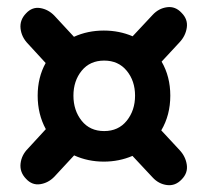

<svg xmlns="http://www.w3.org/2000/svg" viewBox="-20 -620 597 553"><path d="M60.5 -192 112 -248Q88.5 -291 88.5 -344.5Q88.5 -397 111.5 -438.5L60.5 -494Q42 -513 39.2 -537.8Q36.5 -562.5 55 -581.5Q72.5 -600.5 95.8 -596.8Q119 -593 136.5 -575L193 -514Q232.5 -532 279 -532Q323.5 -532 362 -515.5L419.5 -577Q437 -596 461 -599.2Q485 -602.5 503 -583Q521.5 -564.5 518 -540.5Q514.5 -516.5 497 -498L445.5 -442.5Q470.5 -399.5 470.5 -344.5Q470.5 -288.5 444.5 -244.5L497 -188Q514.5 -169.5 518 -145.5Q521.5 -121.5 503 -103Q485 -84 461 -87Q437 -90 419.5 -109L361.5 -171Q323 -154.5 279 -154.5Q233 -154.5 193.5 -172.5L136.5 -111Q119 -93 95.8 -89.5Q72.5 -86 55 -105Q36.5 -124 39.2 -148.8Q42 -173.5 60.5 -192ZM280 -242.5Q321 -242.5 345 -272.2Q369 -302 369 -344.5Q369 -387 345 -416.2Q321 -445.5 280 -445.5Q239 -445.5 215.2 -416.2Q191.5 -387 191.5 -344.5Q191.5 -302 215.2 -272.2Q239 -242.5 280 -242.5Z"/></svg>

Font: Fraunces 144pt SuperSoft Black
Style: Regular
Weight: 900
Version: Version 1.000;[b76b70a41]